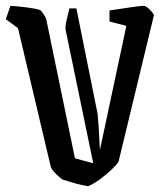

<svg xmlns="http://www.w3.org/2000/svg" viewBox="-59 -632 561 661"><path d="M156 -14Q153 -16 143.5 -24Q134 -32 126 -41.5Q118 -51 116 -57L3 -535L-39 -566L-23 -612Q7 -610 37 -606Q67 -602 80 -597Q86 -591 91.5 -582.5Q97 -574 100 -567L199 -87L262 -70L167 -529Q165 -540 170 -561.5Q175 -583 180 -603H204L277 -240Q278 -234 280.5 -197.5Q283 -161 285 -116L376 -543L318 -558V-596Q359 -602 392 -607Q425 -612 436 -612Q443 -612 455 -600.5Q467 -589 471 -580L349 -75Q341 -63 324 -47Q307 -31 286 -15.5Q265 0 245 9Q237 8 219 4Q201 0 183.5 -5.5Q166 -11 156 -14Z"/></svg>

Font: Grenze Gotisch
Style: Regular
Weight: 400
Designer: Renata Polastri
Foundry: Omnibus-Type
Version: Version 1.001